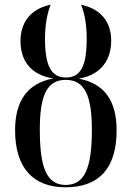

<svg xmlns="http://www.w3.org/2000/svg" viewBox="-20 -785 559 815"><path d="M258 10C401 10 475 -71 475 -232C475 -362 419 -432 314 -451C414 -468 452 -536 452 -613C452 -690 410 -747 324 -765C337 -735 348 -687 348 -620C348 -508 324 -456 260 -456C196 -456 171 -508 171 -621C171 -687 183 -735 195 -765C107 -747 67 -687 67 -611C67 -533 105 -468 206 -452C95 -431 44 -355 44 -232C44 -71 122 10 258 10ZM259 0C179 0 149 -71 149 -234C149 -372 175 -446 259 -446C339 -446 370 -380 370 -234C370 -71 339 0 259 0Z"/></svg>

Font: Noto Serif Display Condensed Medium
Style: Regular
Weight: 500
Width: 3
Designer: Monotype Design Team
Foundry: Monotype Imaging Inc.
Version: Version 2.009